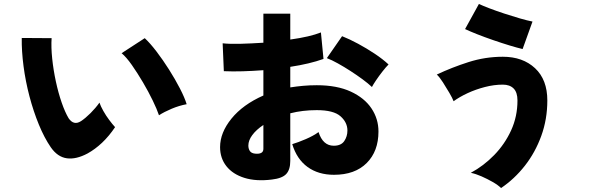

<svg xmlns="http://www.w3.org/2000/svg" viewBox="-20 -869 3040 971"><path d="M423 -93Q365 -62 318 -68.5Q271 -75 237 -124Q204 -172 176.5 -239Q149 -306 129 -382Q109 -458 99 -534.5Q89 -611 90 -677L241 -676Q238 -630 244 -572.5Q250 -515 262.5 -457Q275 -399 292 -350Q309 -301 327 -271Q353 -233 389 -256Q412 -271 438 -297Q464 -323 483 -350Q489 -332 502.5 -308Q516 -284 532.5 -262Q549 -240 562 -226Q531 -180 496 -147Q461 -114 423 -93ZM784 -286Q774 -316 752.5 -360.5Q731 -405 703 -452.5Q675 -500 647 -540Q619 -580 595 -600L712 -676Q739 -651 771.5 -608.5Q804 -566 835 -517Q866 -468 890 -421.5Q914 -375 924 -342Q886 -335 848 -319Q810 -303 784 -286Z M1355 39Q1275 49 1216 30.5Q1157 12 1125 -28.5Q1093 -69 1093 -125Q1093 -198 1150.5 -269Q1208 -340 1312 -386V-514Q1258 -510 1207 -508.5Q1156 -507 1112 -509L1106 -650Q1142 -646 1196.5 -647.5Q1251 -649 1312 -653V-800H1448V-669Q1548 -683 1603 -705L1616 -571Q1547 -546 1448 -531V-427Q1480 -432 1513 -435Q1546 -438 1582 -438Q1684 -438 1753.5 -406Q1823 -374 1858.5 -321Q1894 -268 1894 -204Q1894 -104 1834.5 -44.5Q1775 15 1669 15Q1590 15 1535.5 -24.5Q1481 -64 1458 -140Q1488 -149 1526.5 -165.5Q1565 -182 1591 -201Q1613 -132 1668 -132Q1705 -132 1721 -155.5Q1737 -179 1737 -209Q1737 -250 1702 -281Q1667 -312 1582 -312Q1546 -312 1512.5 -308Q1479 -304 1448 -296V-55Q1448 -11 1427.5 11Q1407 33 1355 39ZM1861 -429Q1842 -447 1813.5 -468Q1785 -489 1752.5 -510Q1720 -531 1688.5 -548.5Q1657 -566 1633 -575L1710 -686Q1748 -671 1791.5 -647.5Q1835 -624 1875.5 -597Q1916 -570 1945 -543Q1931 -529 1913.5 -506.5Q1896 -484 1881.5 -462.5Q1867 -441 1861 -429ZM1270 -92Q1312 -88 1312 -116V-237Q1276 -213 1256 -186Q1236 -159 1236 -133Q1236 -117 1243.5 -105.5Q1251 -94 1270 -92Z M2514 82Q2499 67 2472 51.5Q2445 36 2415.5 23Q2386 10 2361 5Q2426 -30 2479.5 -85Q2533 -140 2565 -210Q2597 -280 2597 -361Q2597 -402 2577.5 -421.5Q2558 -441 2523 -441Q2479 -441 2432.5 -429Q2386 -417 2345 -398Q2304 -379 2274 -357Q2268 -373 2252.5 -399.5Q2237 -426 2220 -452.5Q2203 -479 2189 -492Q2265 -528 2349.5 -555Q2434 -582 2523 -582Q2624 -582 2686 -524Q2748 -466 2748 -361Q2748 -266 2717.5 -182Q2687 -98 2634.5 -31Q2582 36 2514 82ZM2623 -621Q2597 -627 2557.5 -639Q2518 -651 2474.5 -666Q2431 -681 2393 -696Q2355 -711 2332 -722L2402 -849Q2421 -840 2455 -827Q2489 -814 2530 -800.5Q2571 -787 2609 -776Q2647 -765 2673 -760Z"/></svg>

Font: Zen Kaku Gothic New Black
Style: Regular
Weight: 900
Designer: Yoshimichi Ohira
Foundry: Positype
Version: Version 1.001